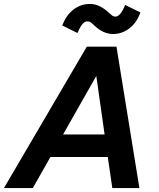

<svg xmlns="http://www.w3.org/2000/svg" viewBox="-44 -951 802 971"><path d="M-24 0 395 -715H545L661 0H524L501 -157H211L122 0ZM275 -271H485L443 -567ZM410 -931Q436 -931 459 -920Q482 -909 504 -889Q515 -879 522.5 -873Q530 -867 540 -867Q565 -867 589 -926L666 -888Q647 -835 609.5 -807Q572 -779 528 -779Q478 -779 433 -822Q423 -832 415.5 -837.5Q408 -843 397 -843Q372 -843 348 -784L271 -822Q291 -875 328 -903Q365 -931 410 -931Z"/></svg>

Font: Wix Madefor Text
Style: Bold Italic
Weight: 700
Italic angle: -12°
Designer: Dalton Maag Ltd
Foundry: Dalton Maag Ltd
Version: Version 3.100